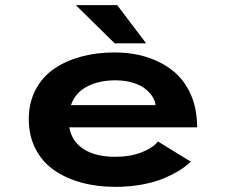

<svg xmlns="http://www.w3.org/2000/svg" viewBox="-20 -716 890 747"><path d="M548.5 -547.5H426L275 -696H436ZM722.5 -87Q705.5 -70.5 681.2 -55Q657 -39.5 621.2 -23.8Q585.5 -8 535.2 1.5Q485 11 428 11Q357 11 296.2 -5.8Q235.5 -22.5 189.8 -54.5Q144 -86.5 118 -137.2Q92 -188 92 -252.5Q92 -316.5 118.5 -367Q145 -417.5 191 -448.8Q237 -480 296.8 -496Q356.5 -512 426 -512Q493 -512 550.5 -494Q608 -476 652.2 -441Q696.5 -406 721.8 -349.5Q747 -293 747 -220.5H249.5Q259.5 -165 306 -135.5Q352.5 -106 428 -106Q487 -106 531.2 -123.5Q575.5 -141 594.5 -165.5ZM429.5 -403.5Q365 -403.5 319 -379.5Q273 -355.5 256 -307H585Q584 -322.5 574.2 -338.5Q564.5 -354.5 546.2 -369.5Q528 -384.5 497.5 -394Q467 -403.5 429.5 -403.5Z"/></svg>

Font: League Mono Wide SemiBold
Style: Regular
Weight: 600
Width: 8
Designer: Tyler Finck
Foundry: The League of Moveable Type / Tyler Finck
Version: Version 2.210